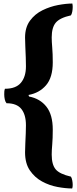

<svg xmlns="http://www.w3.org/2000/svg" viewBox="-20 -798 439 1088"><path d="M389 270Q352 270 306 261.5Q260 253 218.5 230.5Q177 208 149.5 168Q122 128 122 65Q122 44 123.5 14.5Q125 -15 126 -43Q127 -71 127 -88Q127 -148 101 -180.5Q75 -213 17 -213Q10 -221 7 -235Q4 -249 4 -263Q4 -272 4.5 -279.5Q5 -287 8 -295Q70 -295 98.5 -329Q127 -363 127 -422Q127 -443 126 -473Q125 -503 123.5 -533.5Q122 -564 122 -585Q122 -643 150 -681Q178 -719 221 -740Q264 -761 309.5 -769.5Q355 -778 390 -778Q392 -768 392 -759Q392 -745 389.5 -732Q387 -719 382 -711Q319 -697 296 -669.5Q273 -642 273 -586Q273 -563 276 -528Q279 -493 279 -445Q279 -359 241 -315Q203 -271 142 -260Q142 -255 145 -251Q207 -239 243 -193.5Q279 -148 279 -63Q279 -14 276 20.5Q273 55 273 78Q273 134 295 161Q317 188 382 203Q387 211 389.5 224.5Q392 238 392 250Q392 263 389 270Z"/></svg>

Font: Petrona ExtraBold
Style: Regular
Weight: 800
Designer: Ringo R. Seeber
Foundry: Ringo R. Seeber
Version: Version 2.001; ttfautohint (v1.8.3)